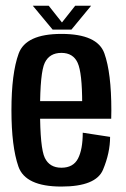

<svg xmlns="http://www.w3.org/2000/svg" viewBox="-20 -664 452 688"><path d="M374.5 -173.5Q374.5 -116.5 349.2 -56Q324 4.5 200 4.5Q71 4.5 46 -67.2Q21 -139 21 -269Q21 -401 46.8 -471.8Q72.5 -542.5 200 -542.5Q329 -542.5 354 -472.8Q379 -403 379 -268.5Q379 -252 378.5 -238.5H113V-301.5H282L274.5 -292.5Q274.5 -403.5 258.2 -439Q242 -474.5 200 -474.5Q157.5 -474.5 140.5 -439.2Q123.5 -404 123.5 -269.5Q123.5 -134 140.5 -98.5Q157.5 -63 200 -63Q242.5 -63 259.5 -95.8Q276.5 -128.5 276.5 -188.5L374.5 -173.5ZM154.5 -643.5 202 -583.5 249.5 -643.5H306.5L236 -558H168.5L97.5 -643.5Z"/></svg>

Font: Anybody Narrow Medium
Style: Regular
Weight: 500
Width: 3
Designer: Tyler Finck
Foundry: Etcetera Type Company
Version: Version 1.000; ttfautohint (v1.8)